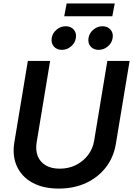

<svg xmlns="http://www.w3.org/2000/svg" viewBox="-20 -1080 770 1111"><path d="M320.3 11.2Q229.5 11.2 167.2 -23.2Q105 -57.6 77.6 -118.2Q50.3 -178.7 63 -256.3L141.1 -727.5H270L192.4 -258.3Q184.6 -211.9 198.2 -177.2Q211.9 -142.6 244.4 -123.3Q276.9 -104 325.7 -104Q377.9 -104 420.2 -125.5Q462.4 -147 490 -183.6Q517.6 -220.2 524.9 -266.6L601.1 -727.5H730L650.4 -247.6Q637.7 -169.9 592.5 -111.6Q547.4 -53.2 477.5 -21Q407.7 11.2 320.3 11.2ZM550.3 -791.5Q521 -791.5 504.2 -811.3Q487.3 -831.1 492.2 -859.9Q496.6 -888.7 520.3 -908.4Q543.9 -928.2 573.2 -928.2Q602.5 -928.2 619.6 -908.4Q636.7 -888.7 631.8 -859.9Q627.4 -831.1 603.8 -811.3Q580.1 -791.5 550.3 -791.5ZM337.4 -791.5Q308.1 -791.5 291.3 -811.3Q274.4 -831.1 279.3 -859.9Q283.7 -888.7 307.4 -908.4Q331.1 -928.2 360.4 -928.2Q390.1 -928.2 407 -908.4Q423.8 -888.7 418.9 -859.9Q414.6 -831.1 390.9 -811.3Q367.2 -791.5 337.4 -791.5ZM644 -1060.1 629.9 -985.8H351.6L365.7 -1060.1Z"/></svg>

Font: Inter 24pt SemiBold
Style: Italic
Weight: 600
Italic angle: -9.3988°
Designer: Rasmus Andersson
Foundry: rsms
Version: Version 4.001;git-66647c0bb